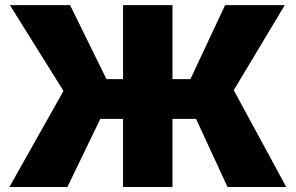

<svg xmlns="http://www.w3.org/2000/svg" viewBox="-20 -748 1183 768"><path d="M669.9 -727.5V0H472.2V-727.5ZM17.6 0 233.9 -384.3 19.5 -727.5H260.3L405.8 -431.6H741.7L880.4 -727.5H1119.1L915 -387.2L1125 0H890.1L764.2 -272.5H381.3L249.5 0Z"/></svg>

Font: Inter 18pt Black
Style: Regular
Weight: 900
Designer: Rasmus Andersson
Foundry: rsms
Version: Version 4.001;git-66647c0bb